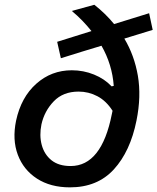

<svg xmlns="http://www.w3.org/2000/svg" viewBox="-20 -775 661 806"><path d="M273.5 11.5Q192 11.5 135.2 -25.2Q78.5 -62 54.8 -125.2Q31 -188.5 47.5 -268.5Q68.5 -366.5 132 -423.2Q195.5 -480 281.5 -480Q330.5 -480 374.8 -462Q419 -444 448.5 -412.5L457.5 -414.5Q451 -504.5 406 -583L404.5 -582.5Q369 -572 325.2 -558.5Q281.5 -545 235.5 -530.5L220 -599.5Q259.5 -612 295.8 -623.2Q332 -634.5 364 -644.5Q346.5 -666.5 326 -687.8Q305.5 -709 281.5 -729L376 -755Q423 -718 459 -674Q526 -695 606 -719.5L621 -649.5Q590 -640 560 -630.8Q530 -621.5 502 -613Q544 -543 558.8 -456.8Q573.5 -370.5 553 -269Q527 -139.5 458 -64Q389 11.5 273.5 11.5ZM154 -253Q144.5 -206.5 155.2 -166.5Q166 -126.5 196.2 -102.2Q226.5 -78 276.5 -78Q406.5 -78 449.5 -296Q451 -303 452.5 -310Q426 -351.5 389 -371Q352 -390.5 310 -390.5Q245 -390.5 205.8 -349.8Q166.5 -309 154 -253Z"/></svg>

Font: Commissioner Medium
Style: Italic
Weight: 500
Italic angle: -12°
Designer: Kostas Bartsokas
Foundry: Kostas Bartsokas
Version: Version 1.000; ttfautohint (v1.8.3)